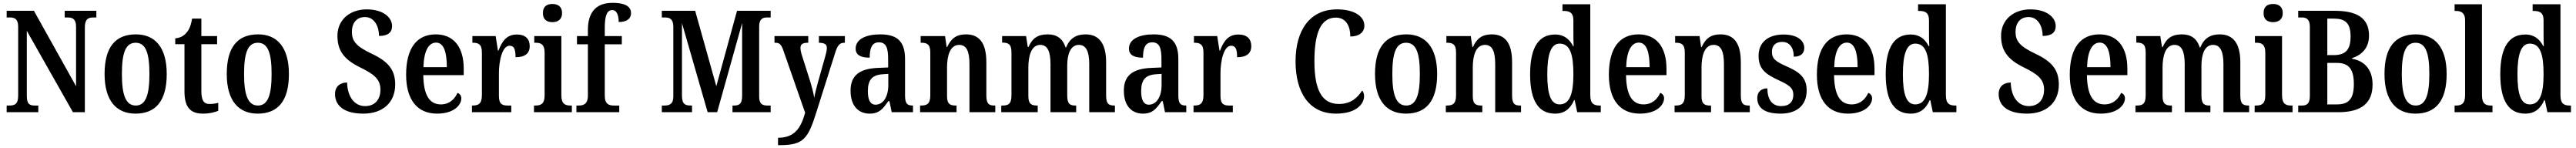

<svg xmlns="http://www.w3.org/2000/svg" viewBox="-20 -790 18153 1042"><path d="M27 0H250V-47H227C190 -47 169 -55 169 -116V-573L494 0H578V-598C578 -655 602 -667 636 -667H659V-714H436V-667H458C491 -667 516 -656 516 -602V-183L219 -714H27V-667H49C81 -667 108 -659 108 -602V-116C108 -55 82 -47 45 -47H27Z M935 10C1079 10 1155 -81 1155 -269C1155 -457 1072 -548 938 -548C792 -548 717 -457 717 -269C717 -81 800 10 935 10ZM937 -47C865 -47 839 -124 839 -269C839 -415 864 -489 936 -489C1008 -489 1033 -415 1033 -269C1033 -124 1008 -47 937 -47Z M1411 10C1461 10 1500 -2 1518 -10V-66C1499 -61 1480 -58 1456 -58C1415 -58 1399 -85 1399 -151V-479H1510V-536H1399V-659H1334C1325 -609 1313 -581 1295 -561C1278 -539 1251 -523 1215 -520V-479H1280V-147C1280 -30 1325 10 1411 10Z M1796 10C1940 10 2016 -81 2016 -269C2016 -457 1933 -548 1799 -548C1653 -548 1578 -457 1578 -269C1578 -81 1661 10 1796 10ZM1798 -47C1726 -47 1700 -124 1700 -269C1700 -415 1725 -489 1797 -489C1869 -489 1894 -415 1894 -269C1894 -124 1869 -47 1798 -47Z M2541 10C2676 10 2765 -67 2765 -195C2765 -298 2716 -357 2601 -411C2489 -464 2460 -501 2460 -565C2460 -631 2495 -670 2552 -670C2619 -670 2651 -603 2651 -537C2715 -537 2743 -562 2743 -607C2743 -665 2683 -724 2564 -724C2447 -724 2358 -652 2358 -538C2358 -435 2403 -372 2517 -316C2613 -269 2661 -234 2661 -159C2661 -89 2622 -43 2553 -43C2481 -43 2429 -104 2426 -209C2379 -209 2341 -183 2341 -128C2341 -55 2393 10 2541 10Z M3060 10C3180 10 3231 -51 3231 -98C3231 -118 3219 -131 3204 -136C3184 -92 3147 -55 3087 -55C3007 -55 2965 -119 2963 -261H3248V-306C3248 -464 3173 -548 3051 -548C2918 -548 2842 -452 2842 -264C2842 -91 2918 10 3060 10ZM3129 -317H2964C2967 -428 2999 -490 3053 -490C3108 -490 3129 -422 3129 -317Z M3306 0H3583V-47H3558C3522 -47 3496 -55 3496 -114V-275C3496 -360 3519 -468 3571 -468C3604 -468 3613 -442 3613 -387C3679 -387 3713 -414 3713 -465C3713 -514 3685 -547 3622 -547C3552 -547 3519 -502 3493 -434H3489L3473 -536H3309V-489H3312C3350 -489 3376 -480 3376 -421V-119C3376 -56 3348 -47 3309 -47H3306Z M3873 -634C3910 -634 3941 -652 3941 -698C3941 -745 3910 -762 3873 -762C3834 -762 3806 -745 3806 -698C3806 -652 3834 -634 3873 -634ZM3743 0H4010V-47H4000C3962 -47 3936 -59 3936 -120V-536H3745V-489H3756C3792 -489 3818 -477 3818 -420V-117C3818 -59 3791 -47 3753 -47H3743Z M4042 0H4344V-47H4306C4274 -47 4242 -55 4242 -116V-478H4362V-536H4242V-593C4242 -679 4257 -719 4295 -719C4331 -719 4340 -672 4340 -635C4404 -635 4427 -663 4427 -698C4427 -736 4399 -770 4296 -770C4179 -770 4123 -701 4123 -580V-536H4046V-478H4123V-116C4123 -55 4088 -47 4059 -47H4042Z M4644 0H4857V-47H4850C4810 -47 4786 -55 4786 -116V-627L4967 0H5034L5210 -628V-114C5209 -59 5191 -47 5152 -47H5142V0H5411V-47H5388C5352 -47 5330 -59 5330 -110V-604C5330 -655 5355 -667 5383 -667H5411V-714H5174L5028 -183L4879 -714H4644V-667H4669C4699 -667 4725 -655 4725 -603V-111C4725 -58 4699 -47 4662 -47H4644Z M5463 180V232H5476C5643 232 5675 186 5734 -3L5865 -416C5883 -475 5899 -489 5932 -489H5934V-536H5751V-489H5755C5790 -487 5807 -479 5807 -452C5807 -436 5802 -415 5797 -398L5743 -206C5733 -169 5724 -135 5718 -101C5714 -131 5701 -182 5684 -235L5632 -398C5625 -420 5621 -438 5621 -453C5621 -476 5634 -489 5672 -489H5676V-536H5438V-489H5442C5472 -489 5484 -480 5499 -439L5654 4C5624 111 5580 180 5463 180Z M6108 10C6176 10 6202 -23 6240 -78H6248L6264 0H6414V-47H6411C6372 -47 6358 -63 6358 -118V-375C6358 -502 6299 -548 6183 -548C6084 -548 6010 -515 6010 -448C6010 -404 6043 -384 6109 -384C6109 -450 6124 -492 6174 -492C6227 -492 6239 -448 6239 -373V-315L6168 -312C6038 -307 5974 -259 5974 -152C5974 -41 6033 10 6108 10ZM6150 -53C6113 -53 6096 -87 6096 -147C6096 -222 6121 -261 6197 -267L6240 -270V-191C6240 -110 6205 -53 6150 -53Z M6464 0H6721V-47H6717C6678 -47 6654 -55 6654 -113V-315C6654 -398 6675 -474 6740 -474C6794 -474 6812 -423 6812 -338V0H6994V-47H6990C6951 -47 6931 -56 6931 -118V-352C6931 -489 6880 -548 6788 -548C6722 -548 6683 -521 6655 -459H6651L6640 -536H6468V-489H6473C6510 -489 6536 -480 6536 -422V-118C6536 -56 6509 -47 6470 -47H6464Z M7036 0H7293V-47H7290C7252 -47 7227 -55 7227 -113V-315C7227 -399 7249 -474 7311 -474C7364 -474 7383 -424 7383 -338V0H7564V-47H7560C7522 -47 7501 -56 7501 -118V-328C7501 -406 7523 -474 7583 -474C7636 -474 7656 -424 7656 -338V0H7837V-47H7835C7796 -47 7775 -56 7775 -118V-352C7775 -489 7721 -548 7630 -548C7565 -548 7519 -521 7493 -456H7489C7468 -523 7423 -548 7363 -548C7294 -548 7255 -521 7228 -459H7223L7211 -536H7042V-490H7044C7083 -490 7108 -481 7108 -423V-118C7108 -56 7083 -47 7045 -47H7036Z M8034 10C8102 10 8128 -23 8166 -78H8174L8190 0H8340V-47H8337C8298 -47 8284 -63 8284 -118V-375C8284 -502 8225 -548 8109 -548C8010 -548 7936 -515 7936 -448C7936 -404 7969 -384 8035 -384C8035 -450 8050 -492 8100 -492C8153 -492 8165 -448 8165 -373V-315L8094 -312C7964 -307 7900 -259 7900 -152C7900 -41 7959 10 8034 10ZM8076 -53C8039 -53 8022 -87 8022 -147C8022 -222 8047 -261 8123 -267L8166 -270V-191C8166 -110 8131 -53 8076 -53Z M8391 0H8668V-47H8643C8607 -47 8581 -55 8581 -114V-275C8581 -360 8604 -468 8656 -468C8689 -468 8698 -442 8698 -387C8764 -387 8798 -414 8798 -465C8798 -514 8770 -547 8707 -547C8637 -547 8604 -502 8578 -434H8574L8558 -536H8394V-489H8397C8435 -489 8461 -480 8461 -421V-119C8461 -56 8433 -47 8394 -47H8391Z M9395 10C9543 10 9593 -62 9593 -113C9593 -129 9588 -145 9579 -152C9548 -105 9504 -58 9415 -58C9292 -58 9243 -163 9243 -358C9243 -551 9284 -666 9394 -666C9471 -666 9496 -598 9496 -533C9559 -533 9595 -564 9595 -609C9595 -672 9529 -724 9402 -724C9210 -724 9110 -576 9110 -358C9110 -137 9207 10 9395 10Z M9888 10C10032 10 10108 -81 10108 -269C10108 -457 10025 -548 9891 -548C9745 -548 9670 -457 9670 -269C9670 -81 9753 10 9888 10ZM9890 -47C9818 -47 9792 -124 9792 -269C9792 -415 9817 -489 9889 -489C9961 -489 9986 -415 9986 -269C9986 -124 9961 -47 9890 -47Z M10169 0H10426V-47H10422C10383 -47 10359 -55 10359 -113V-315C10359 -398 10380 -474 10445 -474C10499 -474 10517 -423 10517 -338V0H10699V-47H10695C10656 -47 10636 -56 10636 -118V-352C10636 -489 10585 -548 10493 -548C10427 -548 10388 -521 10360 -459H10356L10345 -536H10173V-489H10178C10215 -489 10241 -480 10241 -422V-118C10241 -56 10214 -47 10175 -47H10169Z M10939 10C11007 10 11047 -26 11073 -85H11077L11095 0H11261V-47H11253C11212 -47 11187 -60 11187 -120V-760H10991V-713H10998C11036 -713 11068 -705 11068 -647V-574C11068 -537 11068 -496 11070 -465H11066C11041 -513 11004 -547 10939 -547C10826 -547 10763 -460 10763 -267C10763 -75 10826 10 10939 10ZM10971 -55C10909 -55 10884 -125 10884 -267C10884 -406 10909 -483 10971 -483C11045 -483 11068 -406 11068 -268C11068 -132 11043 -55 10971 -55Z M11536 10C11656 10 11707 -51 11707 -98C11707 -118 11695 -131 11680 -136C11660 -92 11623 -55 11563 -55C11483 -55 11441 -119 11439 -261H11724V-306C11724 -464 11649 -548 11527 -548C11394 -548 11318 -452 11318 -264C11318 -91 11394 10 11536 10ZM11605 -317H11440C11443 -428 11475 -490 11529 -490C11584 -490 11605 -422 11605 -317Z M11781 0H12038V-47H12034C11995 -47 11971 -55 11971 -113V-315C11971 -398 11992 -474 12057 -474C12111 -474 12129 -423 12129 -338V0H12311V-47H12307C12268 -47 12248 -56 12248 -118V-352C12248 -489 12197 -548 12105 -548C12039 -548 12000 -521 11972 -459H11968L11957 -536H11785V-489H11790C11827 -489 11853 -480 11853 -422V-118C11853 -56 11826 -47 11787 -47H11781Z M12529 10C12646 10 12712 -52 12712 -153C12712 -243 12662 -283 12572 -322C12493 -357 12467 -376 12467 -425C12467 -468 12492 -495 12539 -495C12589 -495 12621 -458 12621 -391C12670 -391 12695 -413 12695 -453C12695 -502 12649 -547 12549 -547C12444 -547 12373 -495 12373 -397C12373 -307 12418 -269 12517 -224C12591 -190 12618 -169 12618 -123C12618 -75 12591 -43 12532 -43C12468 -43 12435 -91 12435 -168C12399 -168 12364 -150 12364 -99C12364 -30 12416 10 12529 10Z M13002 10C13122 10 13173 -51 13173 -98C13173 -118 13161 -131 13146 -136C13126 -92 13089 -55 13029 -55C12949 -55 12907 -119 12905 -261H13190V-306C13190 -464 13115 -548 12993 -548C12860 -548 12784 -452 12784 -264C12784 -91 12860 10 13002 10ZM13071 -317H12906C12909 -428 12941 -490 12995 -490C13050 -490 13071 -422 13071 -317Z M13445 10C13513 10 13553 -26 13579 -85H13583L13601 0H13767V-47H13759C13718 -47 13693 -60 13693 -120V-760H13497V-713H13504C13542 -713 13574 -705 13574 -647V-574C13574 -537 13574 -496 13576 -465H13572C13547 -513 13510 -547 13445 -547C13332 -547 13269 -460 13269 -267C13269 -75 13332 10 13445 10ZM13477 -55C13415 -55 13390 -125 13390 -267C13390 -406 13415 -483 13477 -483C13551 -483 13574 -406 13574 -268C13574 -132 13549 -55 13477 -55Z M14265 10C14400 10 14489 -67 14489 -195C14489 -298 14440 -357 14325 -411C14213 -464 14184 -501 14184 -565C14184 -631 14219 -670 14276 -670C14343 -670 14375 -603 14375 -537C14439 -537 14467 -562 14467 -607C14467 -665 14407 -724 14288 -724C14171 -724 14082 -652 14082 -538C14082 -435 14127 -372 14241 -316C14337 -269 14385 -234 14385 -159C14385 -89 14346 -43 14277 -43C14205 -43 14153 -104 14150 -209C14103 -209 14065 -183 14065 -128C14065 -55 14117 10 14265 10Z M14784 10C14904 10 14955 -51 14955 -98C14955 -118 14943 -131 14928 -136C14908 -92 14871 -55 14811 -55C14731 -55 14689 -119 14687 -261H14972V-306C14972 -464 14897 -548 14775 -548C14642 -548 14566 -452 14566 -264C14566 -91 14642 10 14784 10ZM14853 -317H14688C14691 -428 14723 -490 14777 -490C14832 -490 14853 -422 14853 -317Z M15029 0H15286V-47H15283C15245 -47 15220 -55 15220 -113V-315C15220 -399 15242 -474 15304 -474C15357 -474 15376 -424 15376 -338V0H15557V-47H15553C15515 -47 15494 -56 15494 -118V-328C15494 -406 15516 -474 15576 -474C15629 -474 15649 -424 15649 -338V0H15830V-47H15828C15789 -47 15768 -56 15768 -118V-352C15768 -489 15714 -548 15623 -548C15558 -548 15512 -521 15486 -456H15482C15461 -523 15416 -548 15356 -548C15287 -548 15248 -521 15221 -459H15216L15204 -536H15035V-490H15037C15076 -490 15101 -481 15101 -423V-118C15101 -56 15076 -47 15038 -47H15029Z M15999 -634C16036 -634 16067 -652 16067 -698C16067 -745 16036 -762 15999 -762C15960 -762 15932 -745 15932 -698C15932 -652 15960 -634 15999 -634ZM15869 0H16136V-47H16126C16088 -47 16062 -59 16062 -120V-536H15871V-489H15882C15918 -489 15944 -477 15944 -420V-117C15944 -59 15917 -47 15879 -47H15869Z M16176 0H16458C16621 0 16700 -64 16700 -195C16700 -302 16641 -362 16556 -376V-381C16621 -402 16675 -450 16675 -539C16675 -662 16592 -714 16432 -714H16176V-667H16202C16231 -667 16258 -657 16258 -603V-114C16258 -61 16237 -47 16203 -47H16176ZM16426 -402H16381V-659H16425C16507 -659 16545 -629 16545 -533C16545 -442 16512 -402 16426 -402ZM16449 -55H16381V-347H16450C16536 -347 16568 -298 16568 -198C16568 -93 16531 -55 16449 -55Z M17002 10C17146 10 17222 -81 17222 -269C17222 -457 17139 -548 17005 -548C16859 -548 16784 -457 16784 -269C16784 -81 16867 10 17002 10ZM17004 -47C16932 -47 16906 -124 16906 -269C16906 -415 16931 -489 17003 -489C17075 -489 17100 -415 17100 -269C17100 -124 17075 -47 17004 -47Z M17278 0H17545V-47H17535C17497 -47 17471 -59 17471 -120V-760H17278V-713H17288C17316 -713 17352 -705 17352 -648V-120C17352 -59 17326 -47 17288 -47H17278Z M17776 10C17844 10 17884 -26 17910 -85H17914L17932 0H18098V-47H18090C18049 -47 18024 -60 18024 -120V-760H17828V-713H17835C17873 -713 17905 -705 17905 -647V-574C17905 -537 17905 -496 17907 -465H17903C17878 -513 17841 -547 17776 -547C17663 -547 17600 -460 17600 -267C17600 -75 17663 10 17776 10ZM17808 -55C17746 -55 17721 -125 17721 -267C17721 -406 17746 -483 17808 -483C17882 -483 17905 -406 17905 -268C17905 -132 17880 -55 17808 -55Z"/></svg>

Font: Noto Serif Myanmar Condensed SemiBold
Style: Regular
Weight: 600
Width: 3
Designer: Ben Mitchell and the Monotype Design Team
Foundry: Monotype Imaging Inc.
Version: Version 2.106